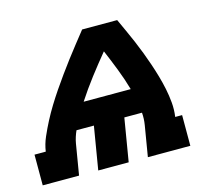

<svg xmlns="http://www.w3.org/2000/svg" viewBox="-115 -627 798 725"><g transform="rotate(-15 283.5 -265.0)"><path d="M-33 0V-120H11Q15 -148 27 -175.5Q39 -203 53 -230Q67 -257 83 -283Q99 -309 116 -334Q133 -359 151 -384Q169 -409 187.5 -433.5Q206 -458 225 -482Q244 -506 263 -530H400Q411 -506 422 -482Q433 -458 443.5 -433.5Q454 -409 463.5 -384Q473 -359 481.5 -334Q490 -309 497.5 -283Q505 -257 510.5 -230.5Q516 -204 518.5 -176Q521 -148 517 -120H544V0H378L398 -120Q400 -132 400.5 -144Q401 -156 400 -168H331L303 0H184L212 -168H144Q139 -157 135 -144.5Q131 -132 129 -120L109 0ZM198 -265H382Q370 -307 354 -348Q338 -389 321 -429Q288 -389 257 -348.5Q226 -308 198 -265Z"/></g></svg>

Font: Iosevka Curly Slab HvExObl
Style: Regular
Weight: 900
Width: 7
Italic angle: -9°
Monospace: yes
Designer: Belleve Invis
Foundry: Belleve Invis
Version: Version 11.1.0; ttfautohint (v1.8.3)